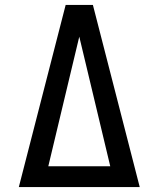

<svg xmlns="http://www.w3.org/2000/svg" viewBox="-20 -755 640 775"><path d="M56 0 245 -735H355L544 0ZM175 -84H425L328 -490Q321 -519 314 -548.5Q307 -578 300 -607Q293 -578 286 -548.5Q279 -519 272 -490Z"/></svg>

Font: Iosevka Medium Extended
Style: Regular
Weight: 500
Width: 7
Monospace: yes
Designer: Belleve Invis
Foundry: Belleve Invis
Version: Version 32.5.0; ttfautohint (v1.8.4)